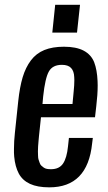

<svg xmlns="http://www.w3.org/2000/svg" viewBox="-20 -784 458 812"><path d="M201.2 -646 213.4 -763.7H318.4L305.7 -646ZM188.5 8.3Q138.7 8.3 106.9 -6.3Q75.2 -21 59.6 -49.8Q43.9 -79.1 40 -122.1Q38.6 -137.7 39.1 -155.3Q39.1 -186 43 -222.2L57.1 -356Q63.5 -416 75.9 -457.5Q88.4 -499 110.8 -528.8Q133.3 -558.6 167.7 -572.5Q202.1 -586.4 250.5 -586.4Q302.7 -586.4 334.2 -569.6Q365.7 -552.7 378.4 -520.5Q390.6 -488.3 392.6 -441.4Q393.1 -432.6 393.1 -423.3Q393.1 -383.8 387.2 -335.4L381.8 -288.1H153.3L145 -210Q143.6 -193.4 142.8 -186Q142.1 -178.7 141.1 -164.6Q140.1 -150.4 140.4 -143.8Q140.6 -137.2 140.9 -125.7Q141.1 -114.3 143.1 -108.9Q145 -103.5 147.7 -95.5Q150.4 -87.4 154.8 -83.5Q159.2 -79.6 164.8 -75.4Q170.4 -71.3 178.2 -69.8Q186 -68.4 195.8 -68.4Q230.5 -68.4 246.6 -92.3Q262.7 -116.2 267.6 -165L271.5 -200.7H372.6L369.6 -177.2Q350.6 8.3 188.5 8.3ZM159.7 -344.2H286.6L291.5 -396.5Q294.4 -423.8 294.4 -445.3Q293.9 -452.1 293.9 -458Q293 -483.4 280.5 -496.6Q268.1 -509.8 241.7 -509.8Q202.6 -509.8 186.8 -481.9Q170.9 -454.1 162.6 -376.5Z"/></svg>

Font: Oswald
Style: Regular
Weight: 400
Designer: Vernon Adams
Foundry: Vernon Adams
Version: 3.0; ttfautohint (v0.94.23-7a4d-dirty) -l 8 -r 50 -G 200 -x 